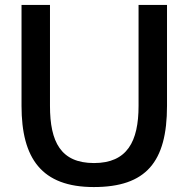

<svg xmlns="http://www.w3.org/2000/svg" viewBox="-20 -742 761 776"><path d="M67 -314C67 -102 148 14 359 14C570 14 655 -87 655 -314V-722H540V-314C540 -170 494 -83 360 -83C226 -83 182 -168 182 -314V-722H67Z"/></svg>

Font: Perun Medium
Style: Regular
Weight: 500
Foundry: Copyright (c) Stefan Peev, Context Ltd, 2016
Version: Version 1.089